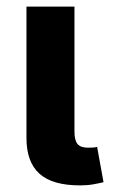

<svg xmlns="http://www.w3.org/2000/svg" viewBox="-20 -561 343 584"><path d="M223.6 2.9Q139.2 2.9 99.9 -32.7Q60.5 -68.4 60.5 -141.1V-541H206.5V-160.6Q206.5 -134.3 215.8 -123Q225.1 -111.8 247.6 -111.8Q257.8 -111.8 264.2 -112.3Q270.5 -112.8 275.4 -114.3L294.9 -6.8Q283.2 -3.9 264.6 -0.5Q246.1 2.9 223.6 2.9Z"/></svg>

Font: Inter 17pt
Style: Bold
Weight: 700
Version: Version 4.001;git-66647c0bb